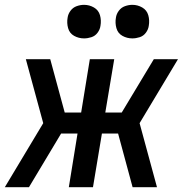

<svg xmlns="http://www.w3.org/2000/svg" viewBox="-31 -775 771 795"><path d="M-11 0H89L222 -222H290L254 0H354L391 -222H458L518 0H619L547 -265L706 -530H606L473 -309H405L442 -530H341L305 -309H237L177 -530H76L148 -265ZM517 -616Q532 -616 547.5 -621Q563 -626 573 -639.5Q583 -653 585 -668Q589 -691 583 -712Q577 -733 558 -744Q539 -755 517 -755Q502 -755 486.5 -749.5Q471 -744 461 -730.5Q451 -717 449 -702Q445 -680 451 -658.5Q457 -637 476 -626.5Q495 -616 517 -616ZM317 -616Q332 -616 347.5 -621Q363 -626 373 -639.5Q383 -653 385 -668Q389 -691 383 -712Q377 -733 358 -744Q339 -755 317 -755Q302 -755 286.5 -749.5Q271 -744 261 -730.5Q251 -717 249 -702Q245 -680 251 -658.5Q257 -637 276 -626.5Q295 -616 317 -616Z"/></svg>

Font: Iosevka Sparkle Medium
Style: Italic
Weight: 500
Italic angle: -9°
Designer: Belleve Invis
Foundry: Belleve Invis
Version: Version 4.5.0; ttfautohint (v1.8.3)